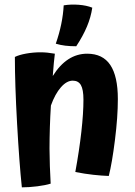

<svg xmlns="http://www.w3.org/2000/svg" viewBox="-20 -767 581 826"><path d="M193 -127Q193 -95 194.5 -52.5Q196 -10 198 23Q176 30 140.5 34.5Q105 39 74 39Q63 -65 53.5 -235Q44 -405 44 -522Q62 -531 92.5 -536.5Q123 -542 155 -542Q169 -542 184 -540.5Q199 -539 216 -536Q214 -519 211.5 -495Q209 -471 207 -440Q237 -488 274 -512Q311 -536 355 -536Q422 -536 454.5 -487.5Q487 -439 487 -341Q487 -264 474.5 -164.5Q462 -65 448 -10Q418 -11 381.5 -15Q345 -19 304 -27Q321 -120 330 -200Q339 -280 339 -338Q339 -382 328 -401Q317 -420 293 -420Q267 -420 242 -391.5Q217 -363 199 -313Q196 -267 194.5 -218.5Q193 -170 193 -127ZM377 -734Q371 -693 354 -652.5Q337 -612 308 -568Q282 -568 261 -570.5Q240 -573 220 -579Q235 -622 243.5 -663.5Q252 -705 254 -744Q284 -749 318 -746.5Q352 -744 377 -734Z"/></svg>

Font: Atma SemiBold
Style: Regular
Weight: 600
Designer: Gregori Vincens, Jeremie Hornus, Riccardo Olocco, Yoann Minet.
Foundry: black foundry
Version: Version 1.102;PS 1.100;hotconv 1.0.86;makeotf.lib2.5.63406